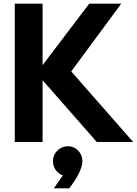

<svg xmlns="http://www.w3.org/2000/svg" viewBox="-20 -770 742 1041"><path d="M504.9 0 210.9 -335V0H60.1V-750H210.9V-417L463.9 -750H637.2L366.2 -382.8L702.1 0ZM320.8 181.2Q295.9 171.9 281.5 150.9Q267.1 129.9 267.1 104Q267.1 70.3 290.8 46.6Q314.5 22.9 348.1 22.9Q380.9 22.9 403.8 46.6Q426.8 70.3 426.8 104Q426.8 131.3 406.7 171.6Q386.7 211.9 355 251H272Z"/></svg>

Font: Oakes Grotesk Bold
Style: Regular
Weight: 700
Designer: Samuel Oakes
Foundry: Samuel Oakes
Version: Version 1.000;PS 001.000;hotconv 1.0.88;makeotf.lib2.5.64775